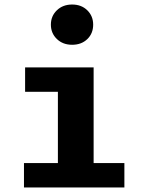

<svg xmlns="http://www.w3.org/2000/svg" viewBox="-20 -829 640 849"><path d="M392 -720Q392 -681 366 -656Q340 -631 299 -631Q258 -631 231.5 -656.5Q205 -682 205 -720Q205 -758 231.5 -783.5Q258 -809 299 -809Q340 -809 366 -783.5Q392 -758 392 -720ZM394 -108H530V0H86V-108H236V-423H91V-531H394Z"/></svg>

Font: Fira Mono
Style: Bold
Weight: 700
Monospace: yes
Designer: Carrois Corporate & Edenspiekermann AG
Foundry: Carrois Corporate GbR & Edenspiekermann AG
Version: Version 3.206